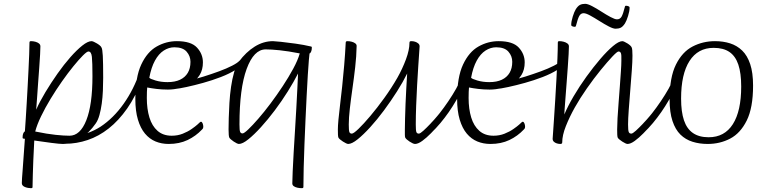

<svg xmlns="http://www.w3.org/2000/svg" viewBox="-20 -739 4010 1003"><path d="M141 244Q134 244 126 242.5Q118 241 110.5 238Q103 235 98.5 230Q94 225 94 218Q94 201 98.5 146.5Q103 92 110 -14L102 -15Q101 -15 99.5 -16Q98 -17 98 -21Q98 -35 102 -43.5Q106 -52 110 -52Q112 -80 114.5 -118Q117 -156 119.5 -199.5Q122 -243 124.5 -288.5Q127 -334 129 -376.5Q131 -419 132.5 -455Q134 -491 134 -516Q134 -520 135.5 -522Q137 -524 142 -524Q153 -524 164.5 -521Q176 -518 183.5 -512Q191 -506 191 -497Q191 -485 189.5 -455Q188 -425 185 -385.5Q182 -346 179 -304Q176 -262 173.5 -225.5Q171 -189 169 -166Q188 -209 217.5 -258Q247 -307 280.5 -354.5Q314 -402 347.5 -440Q381 -478 410 -501Q439 -524 458 -524Q463 -524 470.5 -520.5Q478 -517 486.5 -512Q495 -507 501.5 -501.5Q508 -496 510 -491Q515 -484 517 -448Q519 -412 519 -333Q519 -300 517.5 -265Q516 -230 511.5 -197.5Q507 -165 499.5 -138Q492 -111 480 -94Q446 -45 401.5 -16Q357 13 307 13Q292 13 249 7.5Q206 2 159 -5Q156 57 154 98.5Q152 140 151.5 171.5Q151 203 150 237Q150 241 148.5 242.5Q147 244 141 244ZM343 -30Q399 -30 431 -111Q463 -192 463 -341Q463 -414 460 -442Q457 -470 442 -470Q434 -470 413 -449Q392 -428 363.5 -393Q335 -358 304 -314Q273 -270 244.5 -223Q216 -176 194.5 -131.5Q173 -87 164 -52Q227 -39 271 -34.5Q315 -30 343 -30Z M334 -17Q361 -22 386 -28.5Q411 -35 433 -42.5Q455 -50 473 -59Q491 -68 505 -77Q573 -122 626 -197Q679 -272 710 -364Q712 -370 714.5 -364Q717 -358 719 -348Q721 -341 721.5 -333.5Q722 -326 721 -322Q689 -236 644.5 -172.5Q600 -109 548 -68Q496 -27 438 -7.5Q380 12 321 12Q303 12 301 6Q299 0 308.5 -7.5Q318 -15 334 -17Z M861 13Q824 13 792.5 0Q761 -13 737.5 -41Q714 -69 700.5 -114Q687 -159 687 -222Q687 -336 718 -402Q749 -468 798.5 -496Q848 -524 904 -524Q978 -524 1009 -490.5Q1040 -457 1040 -413Q1040 -375 1023.5 -348Q1007 -321 979.5 -304Q952 -287 920 -279Q888 -271 857 -271Q826 -271 797.5 -274.5Q769 -278 749 -282Q748 -277 747.5 -259Q747 -241 747 -227Q747 -170 760.5 -125.5Q774 -81 803 -55.5Q832 -30 877 -30Q908 -30 934.5 -40.5Q961 -51 981 -65Q1001 -79 1011 -88Q1021 -97 1024 -100Q1027 -103 1030 -103Q1035 -103 1038.5 -94.5Q1042 -86 1042 -77Q1042 -73 1041 -70Q1040 -67 1035 -62Q1003 -28 960 -7.5Q917 13 861 13ZM760 -333Q764 -327 792.5 -318.5Q821 -310 855 -310Q894 -310 920.5 -322.5Q947 -335 961 -358.5Q975 -382 975 -416Q975 -446 955 -469Q935 -492 891 -492Q862 -492 835.5 -475Q809 -458 789.5 -422.5Q770 -387 760 -333Z M893 -274Q885 -273 882 -282.5Q879 -292 885 -301.5Q891 -311 908 -311Q930 -311 966 -318.5Q1002 -326 1043.5 -339Q1085 -352 1124.5 -366.5Q1164 -381 1193 -396Q1222 -411 1231 -422Q1242 -423 1243 -417Q1244 -411 1238.5 -403Q1233 -395 1225.5 -387Q1218 -379 1212 -375Q1179 -354 1133.5 -336.5Q1088 -319 1041 -306Q994 -293 954.5 -284.5Q915 -276 893 -274Z M1556 244Q1545 244 1533.5 241.5Q1522 239 1514.5 233.5Q1507 228 1507 219Q1507 198 1509 156Q1511 114 1514 59Q1517 4 1521 -56.5Q1525 -117 1528 -174.5Q1531 -232 1533.5 -279.5Q1536 -327 1537 -355Q1515 -312 1483.5 -261.5Q1452 -211 1415.5 -162.5Q1379 -114 1343 -74.5Q1307 -35 1277 -11Q1247 13 1228 13Q1224 13 1216.5 9.5Q1209 6 1201 0.5Q1193 -5 1186.5 -10.5Q1180 -16 1178 -20Q1174 -28 1174 -63Q1174 -86 1175 -122.5Q1176 -159 1178.5 -201.5Q1181 -244 1187 -285.5Q1193 -327 1203 -361.5Q1213 -396 1228 -417Q1265 -467 1310.5 -495.5Q1356 -524 1406 -524Q1415 -524 1448 -520.5Q1481 -517 1524 -511Q1567 -505 1605 -496Q1606 -496 1607.5 -495Q1609 -494 1609 -490Q1609 -477 1605 -468.5Q1601 -460 1597 -460Q1596 -455 1593.5 -425.5Q1591 -396 1588 -348Q1585 -300 1582 -240Q1579 -180 1576 -115Q1573 -50 1570.5 14.5Q1568 79 1566.5 136.5Q1565 194 1565 237Q1565 241 1563 242.5Q1561 244 1556 244ZM1247 -42Q1255 -42 1277 -63Q1299 -84 1329.5 -119Q1360 -154 1393 -198Q1426 -242 1457 -289Q1488 -336 1512 -380.5Q1536 -425 1546 -460Q1484 -472 1440.5 -476.5Q1397 -481 1368 -481Q1306 -481 1268.5 -379Q1231 -277 1231 -89Q1231 -58 1234.5 -50Q1238 -42 1247 -42Z M1799 13Q1795 13 1787.5 9.5Q1780 6 1771.5 0.5Q1763 -5 1756.5 -10.5Q1750 -16 1748 -20Q1746 -25 1745.5 -35.5Q1745 -46 1745 -63Q1745 -81 1748 -114Q1751 -147 1756.5 -191Q1762 -235 1767.5 -287.5Q1773 -340 1778 -398Q1783 -456 1786 -516Q1786 -520 1788 -522Q1790 -524 1795 -524Q1806 -524 1817.5 -521Q1829 -518 1836.5 -512Q1844 -506 1843 -497Q1842 -445 1835.5 -388Q1829 -331 1821 -275.5Q1813 -220 1807.5 -171.5Q1802 -123 1802 -89Q1802 -58 1805 -49.5Q1808 -41 1818 -41Q1827 -41 1853 -66Q1879 -91 1914.5 -133Q1950 -175 1987.5 -227Q2025 -279 2056 -333Q2082 -379 2100.5 -428.5Q2119 -478 2119 -515Q2119 -520 2121 -522Q2123 -524 2129 -524Q2139 -524 2148.5 -521Q2158 -518 2165 -512Q2172 -506 2172 -497Q2172 -495 2170 -466.5Q2168 -438 2165 -393Q2162 -348 2159 -294.5Q2156 -241 2154 -187Q2152 -133 2152 -89Q2152 -58 2155 -49.5Q2158 -41 2168 -41Q2175 -41 2191.5 -56Q2208 -71 2228 -92Q2248 -113 2265 -133.5Q2282 -154 2290 -164Q2292 -166 2293.5 -168Q2295 -170 2297 -170Q2300 -170 2305.5 -160.5Q2311 -151 2311 -141Q2311 -138 2310.5 -135.5Q2310 -133 2308 -131Q2296 -115 2275.5 -91Q2255 -67 2231.5 -43Q2208 -19 2186 -3Q2164 13 2148 13Q2143 13 2135.5 9.5Q2128 6 2119.5 0.5Q2111 -5 2105 -10.5Q2099 -16 2097 -20Q2095 -25 2095 -35.5Q2095 -46 2095 -63Q2095 -85 2096 -120Q2097 -155 2098.5 -196Q2100 -237 2102.5 -278.5Q2105 -320 2107 -355Q2086 -312 2054 -261.5Q2022 -211 1986 -162.5Q1950 -114 1914 -74.5Q1878 -35 1848 -11Q1818 13 1799 13Z M2231 -43Q2227 -39 2222 -42Q2217 -45 2215 -53.5Q2213 -62 2218 -75Q2223 -88 2239 -104Q2254 -119 2276.5 -147.5Q2299 -176 2322 -210Q2345 -244 2363 -276Q2381 -308 2388 -330Q2391 -336 2395 -326Q2399 -316 2401.5 -302Q2404 -288 2401 -282Q2382 -247 2363.5 -215Q2345 -183 2324.5 -153.5Q2304 -124 2281 -96.5Q2258 -69 2231 -43Z M2542 13Q2505 13 2473.5 0Q2442 -13 2418.5 -41Q2395 -69 2381.5 -114Q2368 -159 2368 -222Q2368 -336 2399 -402Q2430 -468 2479.5 -496Q2529 -524 2585 -524Q2659 -524 2690 -490.5Q2721 -457 2721 -413Q2721 -375 2704.5 -348Q2688 -321 2660.5 -304Q2633 -287 2601 -279Q2569 -271 2538 -271Q2507 -271 2478.5 -274.5Q2450 -278 2430 -282Q2429 -277 2428.5 -259Q2428 -241 2428 -227Q2428 -170 2441.5 -125.5Q2455 -81 2484 -55.5Q2513 -30 2558 -30Q2589 -30 2615.5 -40.5Q2642 -51 2662 -65Q2682 -79 2692 -88Q2702 -97 2705 -100Q2708 -103 2711 -103Q2716 -103 2719.5 -94.5Q2723 -86 2723 -77Q2723 -73 2722 -70Q2721 -67 2716 -62Q2684 -28 2641 -7.5Q2598 13 2542 13ZM2441 -333Q2445 -327 2473.5 -318.5Q2502 -310 2536 -310Q2575 -310 2601.5 -322.5Q2628 -335 2642 -358.5Q2656 -382 2656 -416Q2656 -446 2636 -469Q2616 -492 2572 -492Q2543 -492 2516.5 -475Q2490 -458 2470.5 -422.5Q2451 -387 2441 -333Z M2574 -274Q2566 -273 2563 -282.5Q2560 -292 2566 -301.5Q2572 -311 2589 -311Q2611 -311 2647 -318.5Q2683 -326 2724.5 -339Q2766 -352 2805.5 -366.5Q2845 -381 2874 -396Q2903 -411 2912 -422Q2923 -423 2924 -417Q2925 -411 2919.5 -403Q2914 -395 2906.5 -387Q2899 -379 2893 -375Q2860 -354 2814.5 -336.5Q2769 -319 2722 -306Q2675 -293 2635.5 -284.5Q2596 -276 2574 -274Z M2907 13Q2898 13 2888.5 10Q2879 7 2873 1Q2867 -5 2867 -14Q2867 -15 2869 -43Q2871 -71 2874 -116.5Q2877 -162 2880.5 -217.5Q2884 -273 2887 -329Q2890 -385 2892 -434Q2894 -483 2894 -516Q2894 -520 2895.5 -522Q2897 -524 2902 -524Q2913 -524 2924.5 -521Q2936 -518 2944 -512Q2952 -506 2952 -497Q2952 -486 2950.5 -456Q2949 -426 2946 -387Q2943 -348 2940 -306Q2937 -264 2934 -227.5Q2931 -191 2929.5 -167.5Q2928 -144 2928 -141Q2946 -184 2976.5 -236Q3007 -288 3043.5 -338.5Q3080 -389 3116 -431Q3152 -473 3182.5 -498.5Q3213 -524 3231 -524Q3235 -524 3242.5 -520.5Q3250 -517 3258 -512Q3266 -507 3272 -501.5Q3278 -496 3280 -491Q3282 -487 3283 -476Q3284 -465 3284 -448Q3284 -419 3280.5 -370.5Q3277 -322 3272.5 -267.5Q3268 -213 3264.5 -165Q3261 -117 3261 -89Q3261 -58 3264.5 -49.5Q3268 -41 3278 -41Q3285 -41 3301.5 -56Q3318 -71 3338 -92Q3358 -113 3375 -133.5Q3392 -154 3400 -164Q3402 -166 3403.5 -168Q3405 -170 3407 -170Q3410 -170 3415.5 -160.5Q3421 -151 3421 -141Q3421 -138 3420.5 -135.5Q3420 -133 3418 -131Q3406 -115 3385.5 -91Q3365 -67 3341.5 -43Q3318 -19 3296 -3Q3274 13 3258 13Q3254 13 3246.5 9.5Q3239 6 3230.5 0.5Q3222 -5 3215.5 -10.5Q3209 -16 3207 -20Q3205 -25 3204.5 -35.5Q3204 -46 3204 -63Q3204 -86 3206 -122.5Q3208 -159 3211.5 -202Q3215 -245 3218 -287.5Q3221 -330 3223.5 -365.5Q3226 -401 3226 -422Q3227 -453 3223.5 -461.5Q3220 -470 3211 -470Q3204 -470 3178.5 -443Q3153 -416 3117.5 -372.5Q3082 -329 3046 -277.5Q3010 -226 2983 -178Q2955 -128 2936 -80Q2917 -32 2917 5Q2917 9 2914.5 11Q2912 13 2907 13ZM3196 -589Q3183 -589 3160 -601Q3137 -613 3111 -629.5Q3085 -646 3063 -658Q3041 -670 3029 -670Q3014 -670 3006 -655.5Q2998 -641 2989 -605Q2988 -599 2983 -599Q2976 -599 2970 -601.5Q2964 -604 2964 -608Q2964 -627 2972 -652.5Q2980 -678 2988 -691Q2999 -708 3010 -713.5Q3021 -719 3037 -719Q3050 -719 3073 -707Q3096 -695 3121.5 -678.5Q3147 -662 3169.5 -650Q3192 -638 3203 -638Q3219 -638 3227 -652Q3235 -666 3244 -702Q3245 -709 3250 -709Q3257 -709 3263 -706.5Q3269 -704 3269 -700Q3269 -681 3261 -655.5Q3253 -630 3245 -617Q3234 -600 3223 -594.5Q3212 -589 3196 -589Z M3341 -43Q3337 -39 3332 -42Q3327 -45 3325 -53.5Q3323 -62 3328 -75Q3333 -88 3349 -104Q3364 -119 3386.5 -147.5Q3409 -176 3432 -210Q3455 -244 3473 -276Q3491 -308 3498 -330Q3501 -336 3505 -326Q3509 -316 3511.5 -302Q3514 -288 3511 -282Q3492 -247 3473.5 -215Q3455 -183 3434.5 -153.5Q3414 -124 3391 -96.5Q3368 -69 3341 -43Z M3677 13Q3634 13 3597.5 1.5Q3561 -10 3534.5 -36Q3508 -62 3493 -107Q3478 -152 3478 -219Q3478 -335 3511 -401.5Q3544 -468 3598 -496Q3652 -524 3715 -524Q3758 -524 3794 -512.5Q3830 -501 3857 -475Q3884 -449 3899 -404Q3914 -359 3914 -292Q3914 -176 3881 -109.5Q3848 -43 3794.5 -15Q3741 13 3677 13ZM3682 -22Q3765 -22 3808.5 -90.5Q3852 -159 3852 -287Q3852 -357 3837 -401.5Q3822 -446 3790.5 -467.5Q3759 -489 3708 -489Q3626 -489 3582 -420.5Q3538 -352 3538 -224Q3538 -155 3553 -110.5Q3568 -66 3600 -44Q3632 -22 3682 -22Z"/></svg>

Font: Briem Hand Thin
Style: Regular
Weight: 100
Designer: Gunnlaugur SE Briem, Eben Sorkin
Foundry: Sorkin Type Co.
Version: Version 1.003